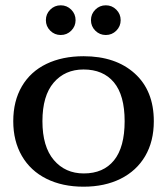

<svg xmlns="http://www.w3.org/2000/svg" viewBox="-20 -694 630 724"><path d="M30 -237Q30 -313 62.5 -368.5Q95 -424 155 -453Q215 -482 295 -482Q416 -482 488 -417Q560 -352 560 -237Q560 -161 527.5 -105.5Q495 -50 435 -20Q375 10 295 10Q215 10 155 -20Q95 -50 62.5 -106Q30 -162 30 -237ZM450 -237Q450 -335 409.5 -383.5Q369 -432 295 -432Q225 -432 182.5 -382.5Q140 -333 140 -237Q140 -141 183 -90.5Q226 -40 296 -40Q370 -40 410 -89.5Q450 -139 450 -237ZM153 -618Q153 -641.2 169.4 -657.6Q185.8 -674 209 -674Q232.2 -674 248.6 -657.6Q265 -641.2 265 -618Q265 -594.8 248.6 -578.4Q232.2 -562 209 -562Q185.8 -562 169.4 -578.4Q153 -594.8 153 -618ZM323 -618Q323 -641.2 339.4 -657.6Q355.8 -674 379 -674Q402.2 -674 418.6 -657.6Q435 -641.2 435 -618Q435 -594.8 418.6 -578.4Q402.2 -562 379 -562Q355.8 -562 339.4 -578.4Q323 -594.8 323 -618Z"/></svg>

Font: Raigarh
Style: Regular
Weight: 400
Designer: jaikishan Patel
Foundry: MagicType
Version: Version 1.000;FEAKit 1.0